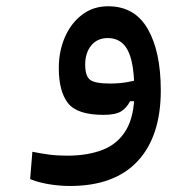

<svg xmlns="http://www.w3.org/2000/svg" viewBox="-20 -371 626 625"><path d="M208 234.4Q173.3 234.4 138.4 228.5Q103.5 222.7 78.1 211.9L85.4 123Q114.3 128.9 140.4 132.3Q166.5 135.7 199.2 135.7Q265.6 135.7 314.7 116.5Q363.8 97.2 390.6 52Q417.5 6.8 417.5 -70.3Q417.5 -133.8 408.2 -172.6Q398.9 -211.4 379.6 -229.2Q360.4 -247.1 330.6 -247.1Q296.9 -247.1 277.1 -223.1Q257.3 -199.2 257.3 -160.2Q257.3 -123.5 273.2 -111.3Q289.1 -99.1 338.4 -99.1Q370.1 -99.1 397.2 -104.2Q424.3 -109.4 462.9 -119.1L458 -41.5H403.3Q392.6 -20 374.3 -8.5Q356 2.9 316.9 2.9Q231.4 2.9 201.4 -35.2Q171.4 -73.2 171.4 -149.9Q171.4 -204.1 191.2 -249.8Q210.9 -295.4 247.1 -323Q283.2 -350.6 332 -350.6Q418.5 -350.6 460.9 -276.9Q503.4 -203.1 503.4 -76.7Q503.4 72.8 428 153.6Q352.5 234.4 208 234.4Z"/></svg>

Font: Cascadia Code
Style: Regular
Weight: 400
Designer: Aaron Bell
Foundry: Saja Typeworks
Version: Version 2404.023